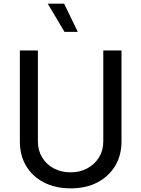

<svg xmlns="http://www.w3.org/2000/svg" viewBox="-20 -1022 776 1054"><path d="M547 -745H647V-246Q647 -169 612 -111Q577 -53 514.5 -20.5Q452 12 368 12Q284 12 221 -20.5Q158 -53 123.5 -111Q89 -169 89 -246V-745H188V-246Q188 -196 211.5 -157.5Q235 -119 275.5 -97.5Q316 -76 368 -76Q419 -76 459.5 -98Q500 -120 523.5 -158Q547 -196 547 -246ZM407 -847H334L242 -1002H332Z"/></svg>

Font: Plus Jakarta Text
Style: Regular
Weight: 400
Designer: Gumpita Rahayu
Foundry: Tokotype Studio
Version: Version 1.000